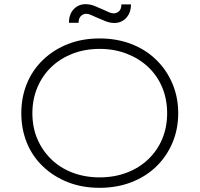

<svg xmlns="http://www.w3.org/2000/svg" viewBox="-20 -889 955 919"><path d="M457 10Q374 10 306 -16.5Q238 -43 187 -91Q136 -139 109 -204.5Q82 -270 82 -347Q82 -424 109 -489.5Q136 -555 187 -603.5Q238 -652 306 -678.5Q374 -705 457 -705Q539 -705 608 -678.5Q677 -652 727 -603.5Q777 -555 805 -489.5Q833 -424 833 -347Q833 -270 805 -204.5Q777 -139 727 -91Q677 -43 608 -16.5Q539 10 457 10ZM457 -40Q527 -40 586.5 -62.5Q646 -85 689.5 -126.5Q733 -168 756.5 -224Q780 -280 780 -347Q780 -414 756.5 -470.5Q733 -527 689.5 -568Q646 -609 586.5 -632Q527 -655 457 -655Q387 -655 327.5 -632Q268 -609 225 -567.5Q182 -526 158.5 -469.5Q135 -413 135 -347Q135 -280 158.5 -224.5Q182 -169 225 -127Q268 -85 327.5 -62.5Q387 -40 457 -40ZM528 -779Q506 -779 485 -787.5Q464 -796 441 -806Q429 -811 416.5 -817Q404 -823 393 -823Q378 -823 367 -812Q356 -801 356 -780H310Q310 -821 333 -845Q356 -869 389 -869Q411 -869 431.5 -861Q452 -853 476 -842Q487 -837 500 -831Q513 -825 524 -825Q539 -825 550 -835.5Q561 -846 561 -868H607Q607 -841 596.5 -821Q586 -801 568 -790Q550 -779 528 -779Z"/></svg>

Font: Lexend Exa ExtraLight
Style: Regular
Weight: 250
Designer: Bonnie Shaver-Troup, Thomas Jockin
Foundry: Lexend
Version: Version 1.007